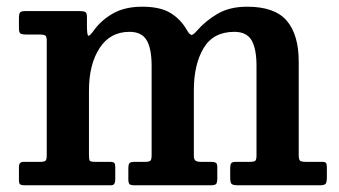

<svg xmlns="http://www.w3.org/2000/svg" viewBox="-20 -553 1012 573"><path d="M36.5 -16V-55.5Q36.5 -70 50.5 -70H100Q112.5 -70 116 -73.5Q119.5 -77 119.5 -89.5V-432Q119.5 -444.5 114.8 -447.2Q110 -450 98.5 -450H58.5Q45.5 -450 41 -453Q36.5 -456 36.5 -468.5V-498Q36.5 -512 40 -516Q43.5 -520 57 -520H218Q229.5 -520 234.5 -517.2Q239.5 -514.5 239.5 -502.5V-476.5Q239.5 -445 244.5 -446.2Q249.5 -447.5 259.5 -461.5Q282 -493 317.5 -513Q353 -533 404.5 -533Q458.5 -533 489.2 -514Q520 -495 538.5 -462Q547 -447.5 552.8 -449Q558.5 -450.5 567 -460.5Q593.5 -491 629.5 -512Q665.5 -533 717.5 -533Q800 -533 835.8 -491.2Q871.5 -449.5 871.5 -369V-91Q871.5 -77.5 875.2 -73.8Q879 -70 893 -70H941Q950 -70 952.8 -66.8Q955.5 -63.5 955.5 -54V-24Q955.5 -8.5 951.5 -4.2Q947.5 0 932.5 0H692Q677.5 0 672.2 -3.2Q667 -6.5 667 -22V-49.5Q667 -61.5 670 -65.8Q673 -70 684.5 -70H725Q738 -70 741.8 -73.2Q745.5 -76.5 745.5 -89.5V-356.5Q745.5 -407.5 730.8 -432.8Q716 -458 679.5 -458Q616.5 -458 587.5 -409.2Q558.5 -360.5 558.5 -283V-89.5Q558.5 -77.5 563.2 -73.8Q568 -70 579.5 -70H608.5Q618.5 -70 623.5 -67.8Q628.5 -65.5 628.5 -54V-21Q628.5 -8 625 -4Q621.5 0 607.5 0H382Q370.5 0 366.8 -3.2Q363 -6.5 363 -18.5V-49Q363 -62 366.2 -66Q369.5 -70 383 -70H413Q426 -70 429.2 -73.8Q432.5 -77.5 432.5 -90V-356.5Q432.5 -407.5 417.8 -432.8Q403 -458 366.5 -458Q308.5 -458 277 -409.2Q245.5 -360.5 245.5 -283V-91.5Q245.5 -76.5 248 -73.2Q250.5 -70 265 -70H307Q317.5 -70 320.8 -67Q324 -64 324 -53V-18.5Q324 -10 321.5 -5Q319 0 310 0H53.5Q44 0 40.2 -2.8Q36.5 -5.5 36.5 -16Z"/></svg>

Font: Besley SemiBold
Style: Regular
Weight: 600
Designer: Owen Earl
Foundry: indestructible type*
Version: Version 2.001; ttfautohint (v1.8.3)